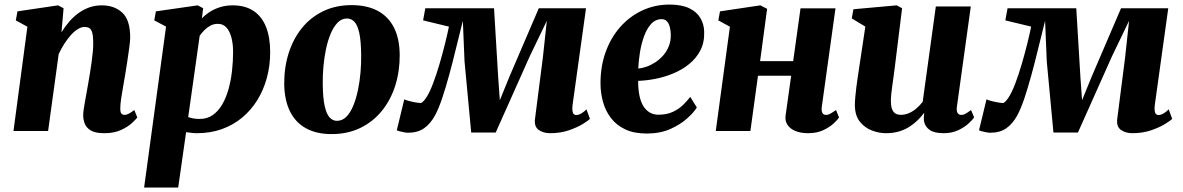

<svg xmlns="http://www.w3.org/2000/svg" viewBox="-20 -588 5312 862"><path d="M256 -443Q272 -469 291 -491Q310 -513 332.5 -529.2Q355 -545.5 381 -554.8Q407 -564 437 -564Q493.5 -564 529 -531.2Q564.5 -498.5 564.5 -419Q564.5 -403.5 560.2 -372.8Q556 -342 550.8 -308Q545.5 -274 541 -247Q537 -222 532 -194.8Q527 -167.5 523.5 -142.8Q520 -118 520 -100Q520 -82 526 -77Q532 -72 538.5 -72Q547 -72 556.8 -76.8Q566.5 -81.5 583 -94L596.5 -60.5Q590.5 -52.5 572.2 -35.5Q554 -18.5 523 -4.2Q492 10 448.5 10Q408 10 387.8 -2.2Q367.5 -14.5 360.5 -33Q353.5 -51.5 353.5 -70Q353.5 -81 355.8 -97.2Q358 -113.5 361.8 -133.5Q365.5 -153.5 369.2 -174.8Q373 -196 376.5 -216Q380 -236.5 384 -260.2Q388 -284 391.2 -308.5Q394.5 -333 396.8 -356.5Q399 -380 398.5 -400.5Q398 -427 394 -441.5Q390 -456 381.5 -461.5Q373 -467 359.5 -467Q345 -467 329.2 -457.2Q313.5 -447.5 298.2 -430.5Q283 -413.5 269 -391.8Q255 -370 243.5 -345.5L196 0H40.5L103 -468L51 -496.5L58.5 -537L240.5 -564L265.5 -551Z M627 254 725.5 -468.5 672.5 -496.5 680 -537 867.5 -564 892 -551 886.5 -505.5Q901.5 -521.5 922.2 -534.8Q943 -548 968.5 -556Q994 -564 1025 -564Q1080 -564 1117.5 -539.5Q1155 -515 1174 -468Q1193 -421 1193 -354Q1193 -293.5 1178.2 -239Q1163.5 -184.5 1135.5 -139Q1107.5 -93.5 1067.2 -60Q1027 -26.5 975.8 -8.2Q924.5 10 864.5 10Q853 10 840.2 8.5Q827.5 7 815.5 5.5L780 254ZM825 -62.5Q835.5 -58.5 848 -56.2Q860.5 -54 877 -54Q910 -54 934.8 -71.2Q959.5 -88.5 977 -118Q994.5 -147.5 1005.5 -186.2Q1016.5 -225 1021.5 -268.5Q1026.5 -312 1026.5 -355.5Q1026.5 -390 1019.2 -418.5Q1012 -447 997 -464Q982 -481 958 -481Q940 -481 925.2 -473.2Q910.5 -465.5 898.2 -453.2Q886 -441 876.5 -427.5Z M1558.5 -565Q1627.5 -565 1675.5 -539.5Q1723.5 -514 1748.8 -464Q1774 -414 1774.5 -342Q1775 -269 1754.8 -204.5Q1734.5 -140 1695 -91Q1655.5 -42 1598.5 -14Q1541.5 14 1468.5 14Q1401 14 1353.8 -12Q1306.5 -38 1281.8 -88.2Q1257 -138.5 1256 -210.5Q1255.5 -284.5 1275.8 -348.8Q1296 -413 1335 -461.5Q1374 -510 1430.5 -537.5Q1487 -565 1558.5 -565ZM1538 -505Q1513.5 -505 1495.5 -486.2Q1477.5 -467.5 1464.5 -436.5Q1451.5 -405.5 1443.5 -367.2Q1435.5 -329 1432 -289Q1428.5 -249 1429 -213Q1429.5 -148 1437.8 -111.5Q1446 -75 1460.2 -60.2Q1474.5 -45.5 1492.5 -45.5Q1517 -45.5 1535.2 -64Q1553.5 -82.5 1566.2 -113.8Q1579 -145 1587 -183.5Q1595 -222 1598.5 -262.2Q1602 -302.5 1601.5 -339Q1601 -405 1592.8 -441Q1584.5 -477 1570.5 -491Q1556.5 -505 1538 -505Z M2449.5 10Q2419.5 10 2398.5 -4.8Q2377.5 -19.5 2382 -54.5L2417.5 -332L2435 -494.5L2358 -334.5L2205.5 7H2095.5L2065.5 -313L2058 -494.5Q2041.5 -430 2026.5 -367.8Q2011.5 -305.5 1996.2 -250Q1981 -194.5 1965.8 -148.8Q1950.5 -103 1934 -71.5Q1913 -32.5 1884 -12.2Q1855 8 1811.5 8Q1805 8 1793.8 5.8Q1782.5 3.5 1772.5 1Q1762.5 -1.5 1761.5 -3.5L1795 -142Q1800 -139 1815 -135Q1830 -131 1846 -128.2Q1862 -125.5 1868.5 -125.5Q1871 -125.5 1874 -127.5Q1877 -129.5 1880.5 -133Q1884 -136.5 1887.2 -140.8Q1890.5 -145 1893.5 -149.5Q1909 -173 1924.2 -213.2Q1939.5 -253.5 1953.2 -300.5Q1967 -347.5 1978 -392Q1989 -436.5 1995.5 -468.5L1879.5 -496.5L1889.5 -551H2198L2216.5 -243.5L2224 -138L2267 -243.5L2399 -551H2611L2551 -120Q2548.5 -101.5 2550 -90.8Q2551.5 -80 2556 -75.8Q2560.5 -71.5 2566 -71.5Q2578.5 -71.5 2591.2 -79.5Q2604 -87.5 2613 -97L2628.5 -54.5Q2623 -48 2598 -32.2Q2573 -16.5 2534.5 -3.2Q2496 10 2449.5 10Z M3108.5 -105.5Q3095.5 -84 3065.5 -56.8Q3035.5 -29.5 2990 -9Q2944.5 11.5 2883.5 11.5Q2826.5 11.5 2787 -7.2Q2747.5 -26 2723 -58Q2698.5 -90 2687.5 -129.8Q2676.5 -169.5 2676 -211Q2675.5 -288.5 2698.8 -353.5Q2722 -418.5 2764 -466.2Q2806 -514 2863 -540.8Q2920 -567.5 2986 -567.5Q3040 -567.5 3074 -551.2Q3108 -535 3124.2 -507.5Q3140.5 -480 3141.5 -446Q3143 -397.5 3124.2 -361.5Q3105.5 -325.5 3073.2 -299.8Q3041 -274 3001.5 -257.8Q2962 -241.5 2921.2 -233.8Q2880.5 -226 2845 -225Q2845 -187.5 2850.8 -159.2Q2856.5 -131 2868.2 -112Q2880 -93 2897 -83Q2914 -73 2936 -73Q2973.5 -73 3000.8 -85.8Q3028 -98.5 3047 -117.2Q3066 -136 3079 -153ZM2951 -502Q2923 -502 2903.5 -480.8Q2884 -459.5 2871.8 -425.8Q2859.5 -392 2853.2 -353.5Q2847 -315 2845.5 -280.5Q2862 -281.5 2882.2 -288.5Q2902.5 -295.5 2922 -308.2Q2941.5 -321 2957.8 -339.5Q2974 -358 2983.2 -382Q2992.5 -406 2991.5 -435Q2990 -468.5 2979.8 -485.2Q2969.5 -502 2951 -502Z M3669.5 -108.5Q3667 -89 3672.5 -80.5Q3678 -72 3688.5 -72Q3697 -72 3705.8 -76.5Q3714.5 -81 3733.5 -94L3747 -60.5Q3741.5 -51.5 3723.5 -34.5Q3705.5 -17.5 3676.5 -3.8Q3647.5 10 3608 10Q3575 10 3551.2 0.2Q3527.5 -9.5 3515.5 -27.5Q3503.5 -45.5 3507 -69.5L3532 -248H3383L3349 0H3193.5L3257 -468L3205 -496.5L3212.5 -537L3393.5 -564L3424 -548.5L3392.5 -313.5H3541L3574 -550.5H3731Z M3957 10Q3926.5 10 3894.8 -2Q3863 -14 3841 -41Q3819 -68 3818 -113.5Q3818 -130.5 3819.8 -151.5Q3821.5 -172.5 3824.5 -195.5Q3827.5 -218.5 3831 -242.5Q3834.5 -266.5 3838 -289L3865 -468.5L3804 -505.5L3811.5 -546.5L4005.5 -564L4030 -551L3997.5 -288Q3995 -266.5 3991.8 -244.2Q3988.5 -222 3985.8 -201.5Q3983 -181 3981.2 -164.5Q3979.5 -148 3979.5 -137.5Q3979.5 -114.5 3984.2 -100.2Q3989 -86 3999 -79.2Q4009 -72.5 4025 -72.5Q4044.5 -72.5 4062.5 -80.8Q4080.5 -89 4095.8 -102.5Q4111 -116 4122.5 -131L4181.5 -559H4338.5L4276 -108.5Q4273.5 -89.5 4279.2 -80.8Q4285 -72 4295.5 -72Q4304.5 -72 4313.2 -76.5Q4322 -81 4339.5 -94L4353.5 -61Q4347.5 -51.5 4329.5 -34.5Q4311.5 -17.5 4282.8 -3.8Q4254 10 4216 10Q4175.5 10 4154.5 -4.2Q4133.5 -18.5 4128.5 -43Q4128 -46 4127.8 -50.2Q4127.5 -54.5 4127.5 -59.2Q4127.5 -64 4128.2 -69Q4129 -74 4129.5 -78.5L4127.5 -79.5Q4115.5 -63.5 4099.5 -47.8Q4083.5 -32 4062.8 -18.8Q4042 -5.5 4016 2.2Q3990 10 3957 10Z M5063.5 10Q5033.5 10 5012.5 -4.8Q4991.5 -19.5 4996 -54.5L5031.5 -332L5049 -494.5L4972 -334.5L4819.5 7H4709.5L4679.5 -313L4672 -494.5Q4655.5 -430 4640.5 -367.8Q4625.5 -305.5 4610.2 -250Q4595 -194.5 4579.8 -148.8Q4564.5 -103 4548 -71.5Q4527 -32.5 4498 -12.2Q4469 8 4425.5 8Q4419 8 4407.8 5.8Q4396.5 3.5 4386.5 1Q4376.5 -1.5 4375.5 -3.5L4409 -142Q4414 -139 4429 -135Q4444 -131 4460 -128.2Q4476 -125.5 4482.5 -125.5Q4485 -125.5 4488 -127.5Q4491 -129.5 4494.5 -133Q4498 -136.5 4501.2 -140.8Q4504.5 -145 4507.5 -149.5Q4523 -173 4538.2 -213.2Q4553.5 -253.5 4567.2 -300.5Q4581 -347.5 4592 -392Q4603 -436.5 4609.5 -468.5L4493.5 -496.5L4503.5 -551H4812L4830.5 -243.5L4838 -138L4881 -243.5L5013 -551H5225L5165 -120Q5162.5 -101.5 5164 -90.8Q5165.5 -80 5170 -75.8Q5174.5 -71.5 5180 -71.5Q5192.5 -71.5 5205.2 -79.5Q5218 -87.5 5227 -97L5242.5 -54.5Q5237 -48 5212 -32.2Q5187 -16.5 5148.5 -3.2Q5110 10 5063.5 10Z"/></svg>

Font: Merriweather 28pt Black
Style: Italic
Weight: 900
Italic angle: -7.8°
Version: Version 2.101